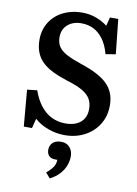

<svg xmlns="http://www.w3.org/2000/svg" viewBox="-105 -785 812 1134"><g transform="rotate(10 301.0 -218.0)"><path d="M317 14Q265 14 216.5 -4Q168 -22 135 -52L120 6H71L52 -212L112 -219Q126 -179 145.5 -148.5Q165 -118 190 -97Q215 -76 245 -65.5Q275 -55 309 -55Q349 -55 376.5 -68Q404 -81 418.5 -105Q433 -129 433 -162Q433 -198 418 -223.5Q403 -249 369 -268.5Q335 -288 278 -305Q225 -322 186.5 -341Q148 -360 123 -384.5Q98 -409 85.5 -441.5Q73 -474 73 -517Q73 -550 82.5 -579.5Q92 -609 110.5 -634Q129 -659 156 -677.5Q183 -696 218.5 -706.5Q254 -717 296 -717Q340 -717 379 -702.5Q418 -688 447 -665L460 -717H510L532 -509L472 -499Q457 -554 431.5 -588Q406 -622 373.5 -638Q341 -654 301 -654Q250 -654 218.5 -626Q187 -598 187 -551Q187 -518 202 -495Q217 -472 250.5 -454Q284 -436 338 -418Q393 -400 433 -379.5Q473 -359 498.5 -334.5Q524 -310 537 -278Q550 -246 550 -204Q550 -155 532 -115Q514 -75 482 -46Q450 -17 408 -1.5Q366 14 317 14ZM275 281 248 250Q269 232 280 218.5Q291 205 295.5 192Q300 179 300 165H290Q261 165 249 151Q237 137 237 117Q237 97 245.5 83.5Q254 70 269 63Q284 56 304 56Q328 56 343.5 66.5Q359 77 367 94Q375 111 375 132Q375 158 365 185.5Q355 213 332.5 238Q310 263 275 281Z"/></g></svg>

Font: Literata 18pt Medium
Style: Regular
Weight: 500
Designer: Latin by Veronika Burian and Jose Scaglione. Greek by Irene Vlachou. Cyrillic by Vera Evstafieva.
Foundry: TypeTogether
Version: Version 3.103;gftools[0.9.29]